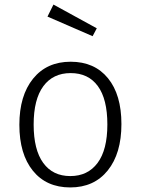

<svg xmlns="http://www.w3.org/2000/svg" viewBox="-20 -802 611 833"><path d="M404.5 -428.5Q363.3 -484.9 286.6 -484.9Q210 -484.9 168 -428Q126 -371.1 126 -261.7Q126 -152.3 167.5 -95.2Q209 -38.1 284.9 -38.1Q360.8 -38.1 403.3 -95Q445.8 -151.9 445.8 -262Q445.8 -372.1 404.5 -428.5ZM123.5 -460.7Q183.1 -534.2 286.6 -534.2Q390.1 -534.2 448.5 -462.6Q506.8 -391.1 506.8 -263.7Q506.8 -136.2 447.5 -62.5Q388.2 11.2 284.7 11.2Q181.2 11.2 122.6 -61.3Q64 -133.8 64 -260.5Q64 -387.2 123.5 -460.7ZM399.9 -679.2 381.8 -645 186 -730 211.9 -782.2Z"/></svg>

Font: FiraSans-Light
Style: Regular
Weight: 300
Designer: Carrois Corporate & Edenspiekermann AG
Foundry: Carrois Corporate GbR & Edenspiekermann AG
Version: Version 3.106;PS 003.106;hotconv 1.0.70;makeotf.lib2.5.58329